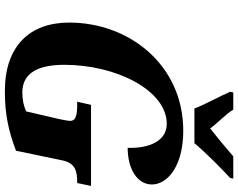

<svg xmlns="http://www.w3.org/2000/svg" viewBox="-115 -856 981 791"><g transform="rotate(90 375.5 -460.5)"><path d="M427 -771H570C609 -818 673 -881 713 -918L716 -931H624C594 -905 544 -863 509 -836C486 -868 449 -901 432 -931H361L358 -918C373 -883 413 -809 427 -771ZM356 10C450 10 520 -5 601 -36L641 -228C653 -282 687 -288 731 -288H734L746 -345H412L399 -288H409C453 -288 478 -283 478 -259C478 -251 475 -236 471 -216L439 -78C418 -68 392 -62 361 -62C282 -62 247 -125 247 -235C247 -450 353 -657 490 -657C559 -657 592 -588 589 -496C674 -496 740 -534 740 -596C740 -660 664 -725 519 -725C249 -725 73 -504 73 -255C73 -93 169 10 356 10Z"/></g></svg>

Font: Noto Serif SemiCondensed Extra
Style: Italic
Weight: 800
Width: 4
Italic angle: -12°
Designer: Monotype Design Team
Foundry: Monotype Imaging Inc.
Version: Version 1.901